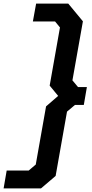

<svg xmlns="http://www.w3.org/2000/svg" viewBox="-22 -856 510 1063"><path d="M-2 187 15 88H137L176 55L233 -267L300 -325L253 -382L310 -704L283 -737H160L178 -836H356L437 -738L379 -411L410 -374H459L442 -275H393L349 -238L286 118L205 187Z"/></svg>

Font: Tomorrow Medium
Style: Italic
Weight: 500
Italic angle: -10°
Designer: Tony de Marco, Monica Rizzolli
Foundry: Just in Type
Version: Version 2.002